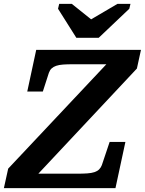

<svg xmlns="http://www.w3.org/2000/svg" viewBox="-54 -966 744 986"><path d="M338 -772H453L610 -921L616 -946H549L372 -842L446 -841L315 -946H250L244 -921ZM80 -74H341Q371 -74 393.5 -75.5Q416 -77 431 -82Q446 -87 455 -96Q464 -105 469 -118L509 -237H590L539 0H-34L-12 -100L527 -673L545 -636H318Q291 -636 270 -634.5Q249 -633 234.5 -628Q220 -623 211 -614.5Q202 -606 197 -592L166 -496H86L132 -710H670L649 -614L96 -24Z"/></svg>

Font: Roboto Serif SemiBold
Style: Italic
Weight: 600
Italic angle: -10°
Version: Version 1.007